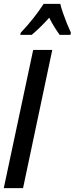

<svg xmlns="http://www.w3.org/2000/svg" viewBox="-21 -972 387 992"><path d="M-1.5 0 150.4 -713.9H249L98.1 0ZM84 -792 85.9 -802.7Q155.3 -876 204.6 -952.1H290.5Q294.4 -933.6 304.2 -905.5Q314 -877.4 325.2 -849.6Q336.4 -821.8 345.2 -803.2L342.8 -792H287.1Q274.4 -809.6 260.5 -831.8Q246.6 -854 233.4 -880.4Q208.5 -853 185.5 -830.6Q162.6 -808.1 142.6 -792Z"/></svg>

Font: Open Sans Condensed SemiBold
Style: Italic
Weight: 600
Width: 3
Italic angle: -12°
Designer: Monotype Design Team
Foundry: Monotype Imaging Inc.
Version: Version 3.000; ttfautohint (v1.8.4)